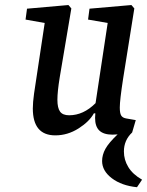

<svg xmlns="http://www.w3.org/2000/svg" viewBox="-20 -534 593 774"><path d="M512.7 0Q479.5 31.2 479.5 76.7Q479.5 110.4 497.1 139.2Q514.6 168.5 552.7 190.4L532.2 220.7Q470.2 214.4 430.9 184.6Q391.6 154.8 391.6 115.2Q391.6 90.3 405 65.9Q418.5 41.5 454.1 7.8Q445.3 8.8 433.6 8.8Q397.9 8.8 380.6 -7.6Q363.3 -23.9 363.3 -58.6Q363.3 -68.4 364.3 -77.1H358.4Q340.3 -43.9 296.4 -16.1Q252.4 11.7 203.1 11.7Q112.3 11.7 112.3 -96.7Q112.3 -120.6 117.2 -156.2L160.2 -441.4L83 -455.1L88.9 -499L255.9 -513.7L267.6 -500L220.7 -221.7Q211.4 -164.6 211.4 -131.8Q211.4 -98.6 222.2 -84Q232.9 -69.3 258.8 -69.3Q316.4 -69.3 365.2 -118.2L414.1 -441.4L335 -455.1L340.8 -499L509.8 -513.7L521.5 -500L476.6 -218.8Q462.9 -130.4 462.9 -100.6Q462.9 -77.6 468.5 -68.4Q474.1 -59.1 488.3 -56.6L527.3 -49.8Z"/></svg>

Font: Neuton
Style: Italic
Weight: 400
Italic angle: -9°
Designer: Brian M Zick
Version: Version 1.32